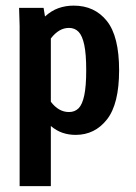

<svg xmlns="http://www.w3.org/2000/svg" viewBox="-20 -465 478 673"><path d="M48.8 -374 46.9 -437.5H132.8L137.7 -407.2Q160.2 -427.7 185.1 -436.5Q210 -445.3 238.3 -445.3Q311.5 -445.3 354.5 -391.6Q397.5 -337.9 397.5 -218.8Q397.5 -100.6 355 -46.4Q312.5 7.8 245.1 7.8Q220.7 7.8 199.2 0.5Q177.7 -6.8 158.2 -23.4V187.5H48.8ZM221.7 -72.3Q242.2 -72.3 255.4 -85.4Q268.6 -98.6 275.4 -130.9Q282.2 -163.1 282.2 -218.8Q282.2 -275.4 275.4 -307.6Q268.6 -339.8 255.4 -353.5Q242.2 -367.2 221.7 -367.2Q186.5 -367.2 158.2 -330.1V-108.4Q185.5 -72.3 221.7 -72.3Z"/></svg>

Font: Sudo Variable
Style: Regular
Weight: 400
Monospace: yes
Designer: Jens Kutilek
Foundry: Jens Kutilek
Version: Version 0.040